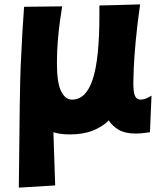

<svg xmlns="http://www.w3.org/2000/svg" viewBox="-20 -574 747 877"><path d="M224 30Q227 129 232 273L66 283Q70 -176 74.5 -273.5Q79 -371 82 -422Q85 -477 90 -543L264 -545Q260 -522 254.5 -482.5Q249 -443 244.5 -392.5Q240 -342 240 -286Q240 -196 259 -157.5Q278 -119 309 -119Q373 -119 403.5 -211.5Q434 -304 434 -504V-549L518 -551L620 -554Q607 -463 600 -388Q593 -313 591 -263Q589 -213 589 -196Q589 -153 596.5 -136Q604 -119 622 -119Q631 -119 642.5 -122.5Q654 -126 672 -137L665 30Q627 36 599 36Q552 36 522.5 19Q493 2 477 -24Q448 5 404 22.5Q360 40 299 40Q255 40 224 30Z"/></svg>

Font: KN Bobohei
Style: Bold
Weight: 700
Designer: Kingnam Type Foundry
Version: Version 1.710;March 18, 2023